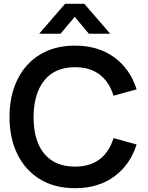

<svg xmlns="http://www.w3.org/2000/svg" viewBox="-20 -975 778 1010"><path d="M298.5 -797.5H186L322.5 -955H423.5L560 -797.5H447.5L373 -886.5ZM374.5 15Q267 15 189.5 -32.5Q112.5 -80 71.2 -164.5Q30 -249 30 -360Q30 -470.5 71.5 -556Q113.5 -641.5 190.8 -688.2Q268 -735 374.5 -735Q496.5 -735 580.5 -673.8Q664.5 -612.5 698.5 -505L577 -471.5Q555.5 -543.5 504.5 -582.5Q453.5 -621.5 374.5 -621.5Q269.5 -621.5 213.5 -552.5Q157.5 -483.5 156.5 -360Q156.5 -234 213 -166.2Q269.5 -98.5 374.5 -98.5Q453.5 -98.5 504.5 -137.5Q555.5 -176.5 577 -248.5L698.5 -215Q664.5 -107.5 580.5 -46.2Q496.5 15 374.5 15Z"/></svg>

Font: Vortex Mix
Style: Bold
Weight: 700
Designer: Mikhail Sharanda
Foundry: Mikhail Sharanda
Version: Version 4.504;Glyphs 3.1.2 (3151)